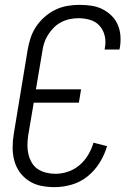

<svg xmlns="http://www.w3.org/2000/svg" viewBox="-20 -763 540 791"><path d="M205 8Q176 8 149 2.5Q122 -3 99.5 -17.5Q77 -32 61.5 -53.5Q46 -75 39 -101Q32 -127 32 -155.5Q32 -184 37 -213L94 -558Q98 -582 106 -606.5Q114 -631 128.5 -653Q143 -675 163.5 -693Q184 -711 207.5 -722.5Q231 -734 256.5 -738.5Q282 -743 307 -743Q332 -743 356 -739.5Q380 -736 400.5 -726Q421 -716 438 -700Q455 -684 464.5 -662.5Q474 -641 476 -617Q478 -593 474 -568L472 -559H411L412 -566Q417 -591 411.5 -615Q406 -639 390.5 -656.5Q375 -674 351.5 -681Q328 -688 303 -688Q285 -688 266.5 -684Q248 -680 231 -671Q214 -662 200.5 -648Q187 -634 177 -618Q167 -602 161.5 -584Q156 -566 154 -549L128 -395H314L305 -340H119L96 -204Q93 -184 93 -164Q93 -144 97.5 -126Q102 -108 111.5 -92Q121 -76 136.5 -66Q152 -56 170.5 -51.5Q189 -47 209 -47Q235 -47 261 -56Q287 -65 308 -83Q329 -101 343.5 -125.5Q358 -150 365 -175L421 -161Q411 -126 391 -93.5Q371 -61 341.5 -37Q312 -13 276 -2.5Q240 8 205 8Z"/></svg>

Font: Iosevka Light
Style: Italic
Weight: 300
Italic angle: -9°
Monospace: yes
Designer: Belleve Invis
Foundry: Belleve Invis
Version: Version 32.5.0; ttfautohint (v1.8.4)